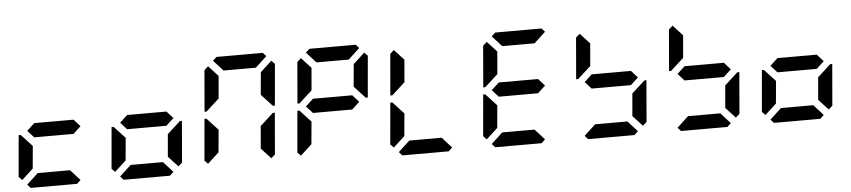

<svg xmlns="http://www.w3.org/2000/svg" viewBox="-51 -1340 7447 1680"><g transform="rotate(-5 3672.0 -500.0)"><path d="M93 -75 64 -105 96 -469H114L126 -456L211 -364L193 -167ZM586 -562 642 -500 575 -438H230L174 -500L241 -562ZM601 -31 568 0H161L133 -31L233 -124H517Z M909 -75 880 -105 912 -469H930L942 -456L1027 -364L1009 -167ZM1402 -562 1458 -500 1391 -438H1046L990 -500L1057 -562ZM1417 -31 1384 0H977L949 -31L1049 -124H1333ZM1498 -456 1512 -469H1530L1499 -105L1465 -75L1380 -167L1397 -364Z M1725 -75 1696 -105 1728 -469H1746L1758 -456L1843 -364L1825 -167ZM1766 -544 1752 -531H1734L1765 -894L1799 -925L1884 -833L1867 -636ZM1847 -969 1880 -1000H2287L2315 -969L2215 -876H1931ZM2355 -925 2384 -895 2352 -531H2334L2322 -544L2237 -636L2255 -833ZM2314 -456 2328 -469H2346L2315 -105L2281 -75L2196 -167L2213 -364Z M2541 -75 2512 -105 2544 -469H2562L2574 -456L2659 -364L2641 -167ZM2582 -544 2568 -531H2550L2581 -894L2615 -925L2700 -833L2683 -636ZM3034 -562 3090 -500 3023 -438H2678L2622 -500L2689 -562ZM2663 -969 2696 -1000H3103L3131 -969L3031 -876H2747ZM3171 -925 3200 -895 3168 -531H3150L3138 -544L3053 -636L3071 -833Z M3357 -75 3328 -105 3360 -469H3378L3390 -456L3475 -364L3457 -167ZM3398 -544 3384 -531H3366L3397 -894L3431 -925L3516 -833L3499 -636ZM3865 -31 3832 0H3425L3397 -31L3497 -124H3781Z M4173 -75 4144 -105 4176 -469H4194L4206 -456L4291 -364L4273 -167ZM4214 -544 4200 -531H4182L4213 -894L4247 -925L4332 -833L4315 -636ZM4666 -562 4722 -500 4655 -438H4310L4254 -500L4321 -562ZM4295 -969 4328 -1000H4735L4763 -969L4663 -876H4379ZM4681 -31 4648 0H4241L4213 -31L4313 -124H4597Z M5030 -544 5016 -531H4998L5029 -894L5063 -925L5148 -833L5131 -636ZM5482 -562 5538 -500 5471 -438H5126L5070 -500L5137 -562ZM5497 -31 5464 0H5057L5029 -31L5129 -124H5413ZM5578 -456 5592 -469H5610L5579 -105L5545 -75L5460 -167L5477 -364Z M5846 -544 5832 -531H5814L5845 -894L5879 -925L5964 -833L5947 -636ZM6298 -562 6354 -500 6287 -438H5942L5886 -500L5953 -562ZM6313 -31 6280 0H5873L5845 -31L5945 -124H6229ZM6394 -456 6408 -469H6426L6395 -105L6361 -75L6276 -167L6293 -364Z M6621 -75 6592 -105 6624 -469H6642L6654 -456L6739 -364L6721 -167ZM7114 -562 7170 -500 7103 -438H6758L6702 -500L6769 -562ZM7129 -31 7096 0H6689L6661 -31L6761 -124H7045ZM7210 -456 7224 -469H7242L7211 -105L7177 -75L7092 -167L7109 -364Z"/></g></svg>

Font: DSEG7 Classic Mini
Style: Bold Italic
Weight: 700
Italic angle: -5°
Designer: Keshikan(Twitter:@keshinomi_88pro)
Version: Version 0.46